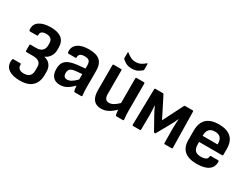

<svg xmlns="http://www.w3.org/2000/svg" viewBox="-70 -1339 2840 2179"><g transform="rotate(30 1350.0 -250.0)"><path d="M225 197Q126 197 73.5 157Q21 117 31 40Q33 23 45 23H134Q145 23 145 39Q144 70 164.5 87.5Q185 105 224 105Q323 105 323 10V-38Q323 -79 297 -100Q271 -121 214 -121H132Q120 -121 120 -133V-206Q120 -217 132 -217H205Q255 -217 281 -242Q307 -267 307 -310V-334Q307 -374 287 -393.5Q267 -413 224 -413Q149 -413 151 -359Q151 -344 140 -344H50Q38 -344 36 -361Q29 -430 83.5 -467Q138 -504 233 -504Q326 -504 374.5 -465.5Q423 -427 423 -348V-316Q423 -271 399.5 -233.5Q376 -196 334 -178V-177Q388 -165 414 -129Q440 -93 440 -43V1Q440 93 387 145Q334 197 225 197Z M644 12Q584 12 552 -23.5Q520 -59 520 -127Q520 -179 540 -211.5Q560 -244 605.5 -262Q651 -280 727 -287L805 -294V-334Q805 -377 788 -394Q771 -411 729 -411Q653 -411 655 -356Q655 -344 644 -344H554Q542 -344 541 -362Q535 -428 586.5 -466Q638 -504 734 -504Q832 -504 877.5 -462.5Q923 -421 923 -332V-124Q923 -91 924.5 -63.5Q926 -36 929 -13Q931 0 918 0H835Q825 0 822 -13Q820 -21 817.5 -39Q815 -57 814 -76Q772 -33 732.5 -10.5Q693 12 644 12ZM635 -139Q635 -81 684 -81Q711 -81 738.5 -96.5Q766 -112 805 -151V-222L737 -216Q679 -211 657 -194.5Q635 -178 635 -139Z M1184 12Q1050 12 1050 -153V-480Q1050 -492 1061 -492H1156Q1168 -492 1168 -480V-172Q1168 -90 1228 -90Q1257 -90 1286 -106.5Q1315 -123 1350 -157V-480Q1350 -492 1362 -492H1457Q1468 -492 1468 -480V-125Q1468 -96 1469.5 -67.5Q1471 -39 1475 -12Q1476 0 1463 0H1382Q1370 0 1368 -11Q1362 -42 1360 -75Q1320 -36 1277 -12Q1234 12 1184 12ZM1259 -556Q1208 -556 1176.5 -575Q1145 -594 1132 -608Q1128 -612 1128 -621V-687Q1128 -694 1131.5 -696Q1135 -698 1141 -693Q1157 -678 1188 -660.5Q1219 -643 1259 -643Q1299 -643 1329.5 -660Q1360 -677 1376 -693Q1382 -699 1385.5 -696.5Q1389 -694 1389 -687V-621Q1389 -611 1384 -606Q1370 -594 1339.5 -575Q1309 -556 1259 -556Z M1600 0Q1588 0 1588 -12L1597 -480Q1597 -492 1608 -492H1705Q1714 -492 1718 -483L1851 -220L1984 -483Q1988 -492 1997 -492H2094Q2106 -492 2106 -480L2114 -12Q2114 0 2102 0H2015Q2004 0 2004 -12L2002 -204Q2002 -227 2004 -261Q2006 -295 2008 -323H2005Q1994 -298 1982 -273Q1970 -248 1958 -229L1863 -59Q1860 -53 1851 -53Q1843 -53 1839 -59L1744 -229Q1733 -248 1721 -273Q1709 -298 1697 -323H1694Q1696 -295 1698 -261Q1700 -227 1700 -204L1698 -12Q1698 0 1687 0Z M2437 12Q2221 12 2221 -177V-301Q2221 -401 2275 -452.5Q2329 -504 2436 -504Q2541 -504 2595.5 -454.5Q2650 -405 2650 -308V-230Q2650 -218 2638 -218H2338V-188Q2338 -133 2361.5 -107.5Q2385 -82 2438 -82Q2479 -82 2501.5 -95Q2524 -108 2524 -134Q2524 -146 2536 -146H2628Q2639 -146 2640 -135Q2643 -63 2590.5 -25.5Q2538 12 2437 12ZM2338 -298H2534V-303Q2534 -358 2510 -384Q2486 -410 2437 -410Q2338 -410 2338 -302Z"/></g></svg>

Font: Sofia Sans
Style: Bold
Weight: 700
Designer: Botio Nikoltchev, Ani Petrova
Foundry: lettersoup
Version: Version 4.100; ttfautohint (v1.8.4.7-5d5b)